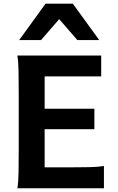

<svg xmlns="http://www.w3.org/2000/svg" viewBox="-20 -1011 632 1031"><path d="M219.7 -427.2H486.8V-317.4H219.7V-112.3H345.7Q415.5 -112.3 462.6 -113.5Q509.8 -114.7 538.1 -119.6V0H73.2Q78.6 -29.3 79.6 -84.7Q80.6 -140.1 80.6 -212.4V-500.5Q80.6 -572.8 79.6 -628.2Q78.6 -683.6 73.2 -712.9H523.4V-600.6H219.7ZM512.7 -795.9H395.5L297.9 -908.2L200.2 -795.9H83L224.6 -991.2H371.1Z"/></svg>

Font: Andika
Style: Bold
Weight: 700
Designer: Victor Gaultney, Annie Olsen, Julie Remington, Don Collingsworth, Eric Hays, Becca Hirsbrunner
Foundry: SIL International
Version: Version 6.101